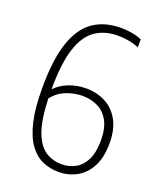

<svg xmlns="http://www.w3.org/2000/svg" viewBox="-141 -834 763 928"><g transform="rotate(20 241.0 -370.0)"><path d="M272.5 9Q227.5 9 189 -8.2Q150.5 -25.5 121.5 -65.8Q92.5 -106 76.5 -174.5Q60.5 -243 60.5 -345.5Q60.5 -493 90.8 -581.5Q121 -670 179.2 -709.5Q237.5 -749 320.5 -749Q348 -749 376 -744.2Q404 -739.5 427.5 -729V-688Q380 -708.5 319 -708.5Q250.5 -708.5 202.5 -675Q154.5 -641.5 129.8 -564.2Q105 -487 105 -355Q132 -384 173.5 -400.2Q215 -416.5 262.5 -416.5Q316 -416.5 360.5 -393.8Q405 -371 431.5 -324.2Q458 -277.5 458 -205.5Q458 -132.5 432.8 -85Q407.5 -37.5 365.5 -14.2Q323.5 9 272.5 9ZM258 -376.5Q217.5 -376.5 175.8 -360.8Q134 -345 105.5 -308Q109 -198.5 131.8 -138.2Q154.5 -78 191.5 -54.5Q228.5 -31 273.5 -31Q311.5 -31 343.5 -48.2Q375.5 -65.5 394.8 -103.5Q414 -141.5 414 -203.5Q414 -266 393 -304Q372 -342 336.8 -359.2Q301.5 -376.5 258 -376.5Z"/></g></svg>

Font: Encode Sans Cnd XLt
Style: Regular
Weight: 200
Width: 3
Designer: Multiple Designers
Foundry: Impallari Type
Version: Version 3.002; ttfautohint (v1.8.3) -l 8 -r 50 -G 200 -x 14 